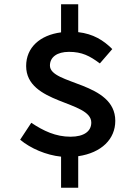

<svg xmlns="http://www.w3.org/2000/svg" viewBox="-20 -766 639 896"><path d="M504 -537C463 -578 415 -608 345 -616V-746H265V-615C166 -602 102 -544 102 -458C102 -279 406 -297 406 -194C406 -154 373 -128 309 -128C240 -128 183 -155 126 -193L74 -114C123 -73 196 -42 265 -35V110H345V-37C454 -53 518 -117 518 -202C518 -385 213 -370 213 -460C213 -500 247 -524 302 -524C363 -524 399 -505 446 -470Z"/></svg>

Font: Source Code Pro Semibold
Style: Regular
Weight: 600
Monospace: yes
Designer: Paul D. Hunt
Foundry: Adobe Systems Incorporated
Version: Version 1.017;PS 1.000;hotconv 1.0.70;makeotf.lib2.5.5900